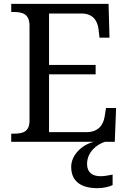

<svg xmlns="http://www.w3.org/2000/svg" viewBox="-20 -734 663 994"><path d="M426.8 -49.8H233.9V-349.1H475.1V-397.9H233.9V-664.1H401.9C461.9 -664.1 484.9 -626 490.2 -582L495.1 -539.1H546.9L542 -713.9H38.1V-671.9H50.8C97.2 -671.9 132.8 -662.1 132.8 -600.1V-108.9C132.8 -50.3 96.2 -42 50.8 -42H38.1V0H466.8C404.8 14.6 348.6 67.9 348.6 129.9C348.6 206.5 400.9 240.2 485.8 240.2C510.3 240.2 543 234.4 563 224.1V169.9C538.1 175.3 517.6 178.2 500 178.2C459 178.2 430.7 159.2 430.7 115.2C430.7 52.7 481.4 13.2 523.9 0H574.2L581.1 -174.8H528.8L522 -131.8C515.1 -86.9 489.3 -49.8 426.8 -49.8Z"/></svg>

Font: The Erased English
Style: Regular
Weight: 400
Designer: Monotype Design team + ligartures altered by 180 Amsterdam
Foundry: Monotype Imaging Inc.
Version: Version 1.030;Glyphs 3.1.2 (3151)